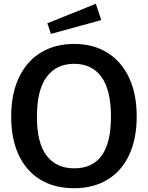

<svg xmlns="http://www.w3.org/2000/svg" viewBox="-20 -984 781 1014"><path d="M193.5 -35C243.2 -5 302.3 10 371 10C439 10 497.8 -5 547.5 -35C597.2 -65 635.3 -108.5 662 -165.5C688.7 -222.5 702 -290.3 702 -369C702 -448.3 688.5 -516.7 661.5 -574C634.5 -631.3 596.2 -675.3 546.5 -706C496.8 -736.7 438.7 -752 372 -752C304 -752 245 -736.7 195 -706C145 -675.3 106.5 -631.2 79.5 -573.5C52.5 -515.8 39 -447.3 39 -368C39 -289.3 52.3 -221.7 79 -165C105.7 -108.3 143.8 -65 193.5 -35ZM566 -367C566 -185.7 501.3 -95 372 -95C309.3 -95 260.8 -117.2 226.5 -161.5C192.2 -205.8 175 -274.3 175 -367C175 -461.7 192.2 -532 226.5 -578C260.8 -624 309.3 -647 372 -647C434 -647 481.8 -624 515.5 -578C549.2 -532 566 -461.7 566 -367ZM515 -878 486 -964 230 -861 249 -805Z"/></svg>

Font: Morrison SemiBold
Style: Regular
Weight: 600
Designer: Pablo Impallari, Rodrigo Fuenzalida (Modified by Dan O. Williams)
Version: Version 0.030; ttfautohint (v1.8.1)